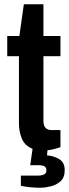

<svg xmlns="http://www.w3.org/2000/svg" viewBox="-20 -695 326 902"><path d="M169 187Q145 187 120.5 184.5Q96 182 78 178V130H157Q176 130 187 124.5Q198 119 198 105Q198 92 189 86.5Q180 81 159 81H122L133 4Q97 -10 83 -43Q69 -76 69 -115V-431H14V-526H71L92 -675H184V-526H264V-431H184V-127Q184 -84 222 -84H264V-4Q236 7 203 11L201 35Q232 37 258 52.5Q284 68 284 104Q284 139 264.5 156.5Q245 174 218 180.5Q191 187 169 187Z"/></svg>

Font: Archivo SemiCondensed SemiBold
Style: Regular
Weight: 600
Width: 4
Designer: Hector Gatti
Foundry: Omnibus-Type
Version: Version 2.001; ttfautohint (v1.8.3)